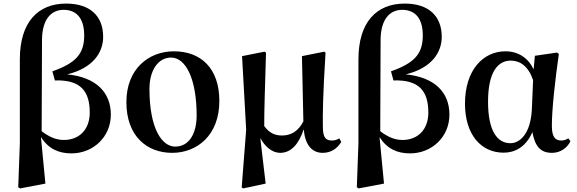

<svg xmlns="http://www.w3.org/2000/svg" viewBox="-20 -839 3226 1074"><path d="M82 208 92 215 234 188 209 -72C251 -7 307 19 380 19C499 19 600 -71 600 -198C600 -322 518 -407 356 -423C499 -458 557 -544 557 -633C557 -750 483 -819 350 -819C192 -819 91 -715 91 -507V-38ZM213 -104 215 -620C217 -730 265 -784 336 -784C405 -784 451 -740 451 -641C451 -540 407 -487 273 -440L287 -389C433 -394 482 -327 482 -209C482 -114 423 -56 337 -56C291 -56 251 -76 213 -105Z M943 16C1083 16 1207 -83 1207 -274C1207 -458 1103 -552 953 -552C811 -552 687 -453 687 -268C687 -76 803 16 943 16ZM960 -19C885 -19 816 -121 816 -342C816 -446 865 -517 937 -517C1019 -517 1080 -398 1080 -193C1080 -92 1038 -19 960 -19Z M1547 16C1609 16 1652 -34 1679 -116C1686 -31 1723 16 1785 16C1832 16 1866 -8 1889 -45L1878 -65C1866 -58 1854 -53 1837 -53C1803 -53 1786 -68 1786 -130C1785 -203 1786 -305 1801 -544L1794 -550L1669 -525L1677 -160C1647 -102 1605 -81 1557 -81C1518 -81 1486 -95 1458 -134C1458 -233 1462 -334 1468 -544L1460 -550L1334 -525L1357 -113L1332 209L1340 215L1466 188L1436 -67C1462 -19 1502 16 1547 16Z M1976 208 1986 215 2128 188 2103 -72C2145 -7 2201 19 2274 19C2393 19 2494 -71 2494 -198C2494 -322 2412 -407 2250 -423C2393 -458 2451 -544 2451 -633C2451 -750 2377 -819 2244 -819C2086 -819 1985 -715 1985 -507V-38ZM2107 -104 2109 -620C2111 -730 2159 -784 2230 -784C2299 -784 2345 -740 2345 -641C2345 -540 2301 -487 2167 -440L2181 -389C2327 -394 2376 -327 2376 -209C2376 -114 2317 -56 2231 -56C2185 -56 2145 -76 2107 -105Z M2797 15C2859 15 2921 -15 2958 -100C2973 -18 3005 16 3068 16C3116 16 3154 -13 3171 -49L3159 -65C3147 -58 3136 -53 3119 -53C3084 -53 3067 -76 3067 -135C3067 -229 3085 -389 3106 -537L3096 -545L2972 -527L2965 -451C2934 -516 2878 -552 2807 -552C2684 -552 2581 -449 2581 -259C2581 -86 2671 15 2797 15ZM2962 -391 2955 -227C2948 -90 2888 -38 2835 -38C2760 -38 2710 -109 2710 -270C2710 -441 2768 -500 2837 -500C2888 -500 2935 -470 2962 -391Z"/></svg>

Font: Noto Serif SC
Style: Bold
Weight: 700
Designer: Ryoko NISHIZUKA 西塚涼子 (kana & ideographs); Frank Grießhammer (Latin, Greek & Cyrillic); Wenlong ZHANG 张文龙 (bopomofo); San
Foundry: Adobe
Version: Version 2.001;hotconv 1.1.0;makeotfexe 2.6.0